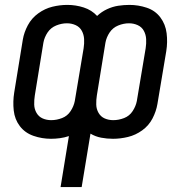

<svg xmlns="http://www.w3.org/2000/svg" viewBox="-20 -558 760 783"><path d="M227 205H313L349 -13Q369 -1 392.5 3.5Q416 8 441 8Q471 8 502 0.5Q533 -7 560 -26.5Q587 -46 602 -75Q617 -104 622 -134L658 -349Q664 -386 659.5 -422.5Q655 -459 634 -487Q613 -515 578.5 -526.5Q544 -538 508 -538Q485 -538 462 -534.5Q439 -531 416.5 -520.5Q394 -510 376 -493Q354 -517 321.5 -527.5Q289 -538 255 -538Q224 -538 193.5 -530.5Q163 -523 136 -503.5Q109 -484 93.5 -455Q78 -426 73 -396L38 -181Q32 -144 36 -107.5Q40 -71 61 -43.5Q82 -16 116.5 -4Q151 8 188 8Q206 8 224.5 5.5Q243 3 261 -3ZM189 -68Q170 -68 154 -75Q138 -82 129 -97.5Q120 -113 119.5 -131.5Q119 -150 122 -169L157 -384Q161 -406 174 -425.5Q187 -445 209 -454Q231 -463 253 -463Q272 -463 288.5 -455.5Q305 -448 313.5 -432.5Q322 -417 323 -398.5Q324 -380 321 -361L285 -146Q281 -125 268 -105Q255 -85 233 -76.5Q211 -68 189 -68ZM442 -68Q423 -68 407 -75Q391 -82 382 -97.5Q373 -113 372.5 -131.5Q372 -150 375 -169L410 -384Q414 -406 427 -425.5Q440 -445 462 -454Q484 -463 506 -463Q525 -463 541.5 -455.5Q558 -448 566.5 -432.5Q575 -417 576 -398.5Q577 -380 574 -361L538 -146Q534 -125 521 -105Q508 -85 486 -76.5Q464 -68 442 -68Z"/></svg>

Font: Iosevka Sparkle
Style: Italic
Weight: 400
Italic angle: -9°
Designer: Belleve Invis
Foundry: Belleve Invis
Version: Version 4.5.0; ttfautohint (v1.8.3)